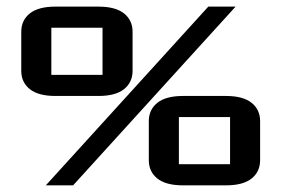

<svg xmlns="http://www.w3.org/2000/svg" viewBox="-20 -557 846 577"><path d="M606 -537.1H688L199.7 0H117.7ZM671.4 -205.1H517.6V-63.5H671.4ZM529.8 -268.6H659.2Q710.4 -268.6 736.1 -248Q761.7 -227.5 761.7 -192.9V-75.7Q761.7 -41 736.1 -20.5Q710.4 0 659.2 0H529.8Q478.5 0 452.9 -20.5Q427.2 -41 427.2 -75.7V-192.9Q427.2 -227.5 452.9 -248Q478.5 -268.6 529.8 -268.6ZM288.1 -473.6H134.3V-332H288.1ZM146.5 -537.1H275.9Q327.1 -537.1 352.8 -516.6Q378.4 -496.1 378.4 -461.4V-344.2Q378.4 -309.6 352.8 -289.1Q327.1 -268.6 275.9 -268.6H146.5Q95.2 -268.6 69.6 -289.1Q43.9 -309.6 43.9 -344.2V-461.4Q43.9 -496.1 69.6 -516.6Q95.2 -537.1 146.5 -537.1Z"/></svg>

Font: Squarish Sans CT
Style: RegularSC
Weight: 400
Version: Version 0.9